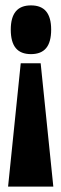

<svg xmlns="http://www.w3.org/2000/svg" viewBox="-20 -560 228 713"><path d="M10 133H178L131 -325H57ZM20 -450Q20 -404 38.5 -381.5Q57 -359 95 -359Q133 -359 151.5 -381.5Q170 -404 170 -450Q170 -495 151.5 -517.5Q133 -540 95 -540Q57 -540 38.5 -517.5Q20 -495 20 -450Z"/></svg>

Font: Bricolage Grotesque 96pt Condensed ExBd
Style: Regular
Weight: 800
Width: 3
Designer: Mathieu Triay
Foundry: Atelier Triay
Version: Version 1.001;Glyphs 3.2 (3207)